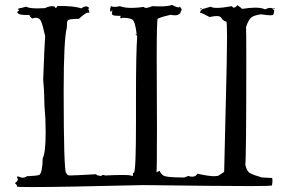

<svg xmlns="http://www.w3.org/2000/svg" viewBox="-20 -756 1179 778"><path d="M111 2Q227 2 560 -6Q872 -2 998 -2Q1081 -2 1082 -5Q1083 -8 1084 -22Q1084 -35 1082 -35H1078L1041 -37Q1009 -46 994 -54Q979 -62 974 -89Q978 -117 978 -512Q978 -633 977 -647Q987 -676 998 -685Q1009 -694 1037 -698Q1065 -694 1076 -694Q1080 -694 1085 -695Q1090 -696 1091 -715Q1085 -718 1085 -720Q1085 -722 1093 -723H1094Q1094 -722 1090 -719Q1083 -724 1075 -724Q1066 -724 1054 -718Q1040 -725 1014 -725Q992 -725 961 -720Q959 -723 942 -735Q934 -725 928 -725Q923 -725 920 -731Q881 -724 859 -724Q840 -724 834 -729Q815 -724 800 -719Q795 -723 793 -723Q792 -723 792 -721L793 -718L798 -719Q800 -719 800 -718Q800 -717 793 -713L791 -706Q791 -703 793 -703Q794 -703 796.5 -703Q799 -703 829 -687Q847 -691 859 -691Q873 -691 878 -682Q883 -673 897 -668Q900 -668 900 -604Q900 -529 894 -299.5Q888 -70 888 -46L892 -62Q882 -56 868 -46Q863 -42 848 -42Q826 -42 780 -52Q773 -40 759 -40Q753 -40 746 -42Q746 -43 745 -43Q742 -43 727 -37H714Q650 -37 639.5 -46.5Q629 -56 627 -64L614 -58Q616 -63 616 -236L615 -519Q615 -676 619 -680L628 -684Q637 -688 671 -696Q682 -694 689 -694Q700 -694 705 -698.5Q710 -703 713 -703H714Q711 -703 711 -706Q711 -709 716 -715V-716Q716 -721 708 -730V-729Q708 -726 704 -726Q696 -726 677 -736Q660 -730 628 -730L597 -731Q580 -724 572 -724Q565 -724 563 -728Q535 -724 513 -724Q484 -724 466 -731Q452 -728 444 -728Q434 -728 430 -732Q426 -722 426 -716Q426 -711 429 -708V-707L435 -716L434 -704V-699Q434 -692 457 -692H469L467 -683L474 -682Q475 -682 475 -683L474 -684Q505 -684 516.5 -676.5Q528 -669 534 -616L528 -619Q528 -618 536 -610Q531 -543 531 -363V-256Q531 -66 523 -57L518 -53L519 -46Q519 -43 516 -43Q514 -43 509 -45Q504 -47 473 -47Q448 -47 407 -45L398 -47Q392 -47 391 -43Q372 -44 369 -50Q281 -45 264 -45Q248 -45 246 -66L248 -53Q238 -67 238 -387Q238 -596 251 -645V-652Q251 -669 255 -674Q259 -679 300 -680Q327 -705 337 -705L342 -704V-706Q342 -712 336 -722L340 -720Q341 -720 341 -721L340 -725Q336 -730 329 -730Q321 -730 309 -722Q283 -732 213 -732Q209 -724 206 -724Q203 -724 202 -729Q197 -731 191 -731Q179 -731 162 -723L131 -722Q97 -722 86 -729Q62 -722 55 -722L56 -724L54 -718L57 -712H55Q50 -709 50 -706Q50 -704 56 -699.5Q62 -695 100 -695V-694Q100 -689 111 -681Q119 -684 126 -684Q139 -684 145.5 -671.5Q152 -659 163 -610Q160 -571 155 -432Q159 -389 159 -369Q159 -332 164 -272L165 -217Q165 -138 153 -114Q152 -56 139 -47Q124 -43 89 -42Q81 -36 72 -36Q65 -36 57 -40L52 -41Q49 -41 49 -39Q49 -37 51 -34L52 -29Q52 -21 40 -14Q49 -8 49 -1V0Q49 2 111 2Z"/></svg>

Font: Xiaobo Songti 小帛宋体
Style: Regular
Weight: 400
Version: Version 1.501;March 17, 2024;FontCreator 14.0.0.2814 64-bit